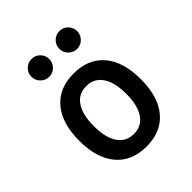

<svg xmlns="http://www.w3.org/2000/svg" viewBox="-206 -861 998 998"><g transform="rotate(-45 293.0 -362.5)"><path d="M293 9.8Q185.5 9.8 126 -60.5Q66.4 -130.9 66.4 -258.8Q66.4 -387.2 126 -457.3Q185.5 -527.3 293 -527.3Q400.9 -527.3 460.2 -457.3Q519.5 -387.2 519.5 -258.8Q519.5 -130.9 460.2 -60.5Q400.9 9.8 293 9.8ZM293 -83Q350.1 -83 381.1 -128.9Q412.1 -174.8 412.1 -258.8Q412.1 -343.3 381.1 -388.9Q350.1 -434.6 293 -434.6Q235.8 -434.6 204.8 -388.9Q173.8 -343.3 173.8 -258.8Q173.8 -174.8 204.8 -128.9Q235.8 -83 293 -83ZM396.5 -604.5Q369.6 -604.5 350.3 -623.8Q331.1 -643.1 331.1 -669.9Q331.1 -697.3 350.3 -716.3Q369.6 -735.4 396.5 -735.4Q423.8 -735.4 442.9 -716.3Q461.9 -697.3 461.9 -669.9Q461.9 -643.1 442.9 -623.8Q423.8 -604.5 396.5 -604.5ZM191.4 -604.5Q164.6 -604.5 145.3 -623.8Q126 -643.1 126 -669.9Q126 -697.3 145.3 -716.3Q164.6 -735.4 191.4 -735.4Q218.8 -735.4 237.8 -716.3Q256.8 -697.3 256.8 -669.9Q256.8 -643.1 237.8 -623.8Q218.8 -604.5 191.4 -604.5Z"/></g></svg>

Font: Cascadia Code
Style: Regular
Weight: 400
Designer: Aaron Bell
Foundry: Saja Typeworks
Version: Version 2404.023